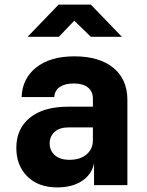

<svg xmlns="http://www.w3.org/2000/svg" viewBox="-20 -805 640 835"><path d="M229 10Q147 10 99 -37.5Q51 -85 51 -162Q51 -245 110 -293Q169 -341 276 -341H384V-376Q384 -407 362.5 -424.5Q341 -442 301 -442Q263 -442 240.5 -427Q218 -412 216 -383H74Q77 -464 138 -512Q199 -560 303 -560Q412 -560 473 -510Q534 -460 534 -370V0H389V-95Q379 -46 336.5 -18Q294 10 229 10ZM282 -110Q329 -110 356.5 -133.5Q384 -157 384 -195V-251H279Q239 -251 217.5 -231.5Q196 -212 196 -181Q196 -150 218.5 -130Q241 -110 282 -110ZM100 -645 235 -785H375L510 -645H375L303 -715L236 -645Z"/></svg>

Font: JetBrains Mono NL ExtraBold
Style: Regular
Weight: 800
Designer: Philipp Nurullin, Konstantin Bulenkov
Foundry: JetBrains
Version: Version 2.304; ttfautohint (v1.8.4.7-5d5b)